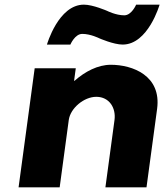

<svg xmlns="http://www.w3.org/2000/svg" viewBox="-20 -807 707 827"><path d="M407.8 -642C407.8 -642 469.2 -615 508.2 -615C618.2 -615 667.4 -787 667.4 -787H566.4C566.4 -787 547.2 -741 515.2 -741C479.2 -741 441.8 -760 441.8 -760C441.8 -760 380.4 -787 341.4 -787C231.4 -787 182.2 -615 182.2 -615H283.2C283.2 -615 302.4 -661 334.4 -661C370.4 -661 407.8 -642 407.8 -642ZM237 0H60L129.4 -513H306.4L299.1 -459H301.1C346.5 -499 401.4 -528 457.4 -528C551.4 -528 676 -481 656.7 -338L611 0H434L473.2 -290C480.1 -341 451.7 -390 394.7 -390C341.7 -390 283.1 -341 276.2 -290Z"/></svg>

Font: Hussar Techniczny
Style: Bold 
Weight: 700
Foundry: Cannot Into Space Fonts
Version: Version 0.77